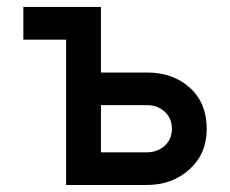

<svg xmlns="http://www.w3.org/2000/svg" viewBox="-20 -526 654 546"><path d="M168 -413.1H46.4V-506.3H267.1V-319.8H397.9Q472.2 -319.8 520 -276.4Q567.9 -232.9 567.9 -159.7Q567.9 -88.9 518.8 -44.4Q469.7 0 397.9 0H168ZM468.8 -159.7Q468.8 -189.9 448.2 -208.5Q427.7 -227.1 397 -227.1H267.1V-92.8H397Q427.7 -92.8 448.2 -111.3Q468.8 -129.9 468.8 -159.7Z"/></svg>

Font: Alte DIN 1451 Mittelschrift
Style: Regular
Weight: 400
Designer: Peter Wiegel
Foundry: Peter Wiegel
Version: Version 1.002 September 20, 2019